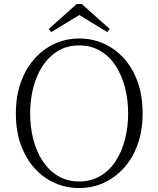

<svg xmlns="http://www.w3.org/2000/svg" viewBox="-20 -933 799 968"><path d="M392 -913 533 -787 521 -771 356 -872H404L238 -771L226 -787L367 -913ZM379 15Q314 15 256 -10.5Q198 -36 154 -85Q110 -134 85 -203.5Q60 -273 60 -361Q60 -448 85 -518Q110 -588 154 -637Q198 -686 256 -712.5Q314 -739 379 -739Q445 -739 502.5 -713.5Q560 -688 604.5 -639Q649 -590 674 -520Q699 -450 699 -361Q699 -274 674 -204.5Q649 -135 604.5 -86Q560 -37 502.5 -11Q445 15 379 15ZM379 -18Q439 -18 485.5 -45.5Q532 -73 563 -120.5Q594 -168 610 -230Q626 -292 626 -361Q626 -430 610 -492Q594 -554 563 -601.5Q532 -649 485.5 -676.5Q439 -704 379 -704Q319 -704 273 -676.5Q227 -649 195.5 -601.5Q164 -554 148 -492Q132 -430 132 -361Q132 -292 148 -230Q164 -168 195.5 -120.5Q227 -73 273 -45.5Q319 -18 379 -18Z"/></svg>

Font: Noto Serif KR ExtraLight
Style: Regular
Weight: 200
Designer: Ryoko NISHIZUKA 西塚涼子 (kana & ideographs); Frank Grießhammer (Latin, Greek & Cyrillic); Wenlong ZHANG 张文龙 (bopomofo); San
Foundry: Adobe
Version: Version 2.002-H1;hotconv 1.1.0;makeotfexe 2.6.0